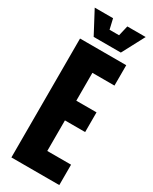

<svg xmlns="http://www.w3.org/2000/svg" viewBox="-223 -927 782 979"><g transform="rotate(30 167.5 -437.0)"><path d="M36 0V-700H308V-580H178V-416H297V-300H178V-120H318V0ZM214 -874H322L252 -742H92L22 -874H130L144 -814H200Z"/></g></svg>

Font: Tektur Condensed SemiBold
Style: Regular
Weight: 600
Width: 3
Designer: Adam Jagosz
Foundry: Adam Jagosz
Version: Version 1.005;gftools[0.9.30]